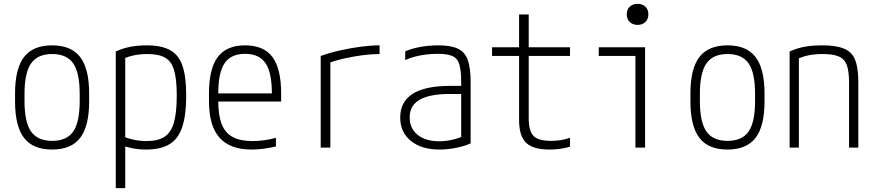

<svg xmlns="http://www.w3.org/2000/svg" viewBox="-20 -765 4540 995"><path d="M250 10Q151 10 104.5 -50.5Q58 -111 58 -240V-280Q58 -409 104.5 -469.5Q151 -530 250 -530Q349 -530 395.5 -469.5Q442 -409 442 -280V-240Q442 -111 395.5 -50.5Q349 10 250 10ZM250 -35Q326 -35 359.5 -83.5Q393 -132 393 -242V-278Q393 -388 359.5 -436.5Q326 -485 250 -485Q175 -485 141 -436.5Q107 -388 107 -278V-242Q107 -132 141 -83.5Q175 -35 250 -35Z M580 -498Q646 -530 740 -530Q816 -530 861 -505.5Q906 -481 925.5 -424.5Q945 -368 945 -270Q945 -169 924.5 -107Q904 -45 858 -17.5Q812 10 738 10Q697 10 661.5 2.5Q626 -5 599 -16L614 -60Q643 -47 675.5 -40.5Q708 -34 741 -34Q799 -34 833 -56.5Q867 -79 881.5 -130.5Q896 -182 896 -270Q896 -353 882.5 -400Q869 -447 836 -466Q803 -485 744 -485Q708 -485 675.5 -478.5Q643 -472 614 -458L629 -489V210H580Z M1284 10Q1172 10 1117.5 -51.5Q1063 -113 1063 -240V-280Q1063 -409 1108.5 -469.5Q1154 -530 1250 -530Q1347 -530 1392 -469.5Q1437 -409 1437 -280V-239H1087V-281H1403L1389 -265V-279Q1389 -389 1356 -437.5Q1323 -486 1250 -486Q1177 -486 1144 -437.5Q1111 -389 1111 -279V-241Q1111 -167 1129 -121.5Q1147 -76 1186 -55Q1225 -34 1287 -34Q1317 -34 1348 -38Q1379 -42 1410 -51V-6Q1381 1 1348 5.5Q1315 10 1284 10Z M1642 -475Q1689 -492 1743 -504Q1797 -516 1850 -523Q1903 -530 1947 -530V-485Q1907 -485 1860.5 -479Q1814 -473 1766.5 -462.5Q1719 -452 1679 -437L1692 -462V0H1642Z M2258 10Q2164 10 2109 -35Q2054 -80 2054 -156Q2054 -238 2119 -279Q2184 -320 2312 -320H2394V-278H2312Q2206 -278 2154.5 -248Q2103 -218 2103 -157Q2103 -100 2144 -66.5Q2185 -33 2256 -33Q2292 -33 2327.5 -41.5Q2363 -50 2387 -63L2370 -31V-339Q2370 -399 2360.5 -431Q2351 -463 2324.5 -474.5Q2298 -486 2249 -486Q2218 -486 2188.5 -482.5Q2159 -479 2132 -472Q2105 -465 2080 -454V-499Q2114 -514 2159.5 -522Q2205 -530 2253 -530Q2316 -530 2352.5 -513Q2389 -496 2404 -454.5Q2419 -413 2419 -340V-22Q2389 -8 2344.5 1Q2300 10 2258 10Z M2828 10Q2743 10 2706.5 -25Q2670 -60 2670 -143V-475H2530V-520H2670V-690H2720V-520H2934V-475H2720V-152Q2720 -86 2745 -60.5Q2770 -35 2836 -35Q2863 -35 2887.5 -39Q2912 -43 2934 -51V-5Q2908 3 2882 6.5Q2856 10 2828 10Z M3273 0V-475H3083V-520H3323V0ZM3284 -636Q3259 -636 3243.5 -651Q3228 -666 3228 -690Q3228 -716 3243.5 -730.5Q3259 -745 3284 -745Q3309 -745 3324.5 -730.5Q3340 -716 3340 -690Q3340 -666 3324.5 -651Q3309 -636 3284 -636Z M3750 10Q3651 10 3604.5 -50.5Q3558 -111 3558 -240V-280Q3558 -409 3604.5 -469.5Q3651 -530 3750 -530Q3849 -530 3895.5 -469.5Q3942 -409 3942 -280V-240Q3942 -111 3895.5 -50.5Q3849 10 3750 10ZM3750 -35Q3826 -35 3859.5 -83.5Q3893 -132 3893 -242V-278Q3893 -388 3859.5 -436.5Q3826 -485 3750 -485Q3675 -485 3641 -436.5Q3607 -388 3607 -278V-242Q3607 -132 3641 -83.5Q3675 -35 3750 -35Z M4072 -498Q4108 -515 4149 -522.5Q4190 -530 4242 -530Q4313 -530 4354 -513Q4395 -496 4411.5 -454.5Q4428 -413 4428 -340V0H4380V-338Q4380 -397 4368 -428.5Q4356 -460 4326.5 -472.5Q4297 -485 4242 -485Q4215 -485 4191.5 -482Q4168 -479 4146.5 -472.5Q4125 -466 4102 -454L4120 -486V0H4072Z"/></svg>

Font: M PLUS Code Latin Light
Style: Regular
Weight: 300
Designer: Coji Morishita
Foundry: UNDERFOREST DESIGN
Version: Version 1.002; ttfautohint (v1.8.3)